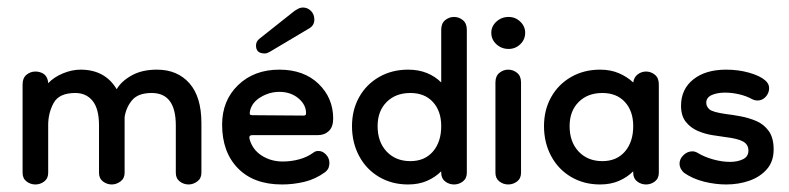

<svg xmlns="http://www.w3.org/2000/svg" viewBox="-20 -480 2095 510"><path d="M74 10Q61 10 50.5 2Q40 -6 40 -21V-256Q40 -273 50.5 -281.5Q61 -290 74 -290Q84 -290 93 -285.5Q102 -281 106 -270Q108 -264 108 -259Q123 -275 147 -285Q171 -295 194 -295Q259 -295 290 -243Q302 -264 329.5 -279.5Q357 -295 397 -295Q451 -295 483 -259Q515 -223 515 -153V-21Q515 -6 504 2Q493 10 481 10Q468 10 457.5 2Q447 -6 447 -21V-147Q447 -233 383 -233Q347 -233 331 -214Q315 -195 311 -169V-21Q311 -6 300 2Q289 10 277 10Q264 10 253.5 2Q243 -6 243 -21V-147Q243 -191 226 -212Q209 -233 180 -233Q137 -233 122.5 -206.5Q108 -180 108 -148V-21Q108 -6 97.5 2Q87 10 74 10Z M729 10Q654 10 612 -33Q570 -76 570 -149Q570 -213 612.5 -254Q655 -295 722 -295Q787 -295 826 -257.5Q865 -220 865 -165Q865 -143 853.5 -132Q842 -121 824 -121H650Q640 -121 643 -110Q651 -82 675.5 -66.5Q700 -51 731 -51Q754 -51 775.5 -57Q797 -63 813 -75Q818 -79 826 -79Q837 -79 846 -69.5Q855 -60 855 -47Q855 -41 853 -35Q851 -29 844 -23Q818 -4 788.5 3Q759 10 729 10ZM787 -173Q793 -173 793 -179Q793 -202 772.5 -219Q752 -236 722 -236Q696 -236 672.5 -222Q649 -208 644 -185Q644 -185 644 -184Q643 -180 643.5 -177Q644 -174 652 -174ZM669 -377 761 -450Q765 -453 771.5 -456.5Q778 -460 785 -460Q797 -460 806 -451Q815 -442 815 -428Q815 -413 802 -405L696 -342Q693 -341 690.5 -339.5Q688 -338 683 -338Q660 -338 660 -359Q660 -370 669 -377Z M1064 10Q1021 10 987 -10Q953 -30 934 -65.5Q915 -101 915 -145Q915 -188 934 -222Q953 -256 987 -275.5Q1021 -295 1064 -295Q1092 -295 1114 -286Q1136 -277 1152 -261V-401Q1152 -418 1162.5 -426.5Q1173 -435 1186 -435Q1199 -435 1209.5 -426.5Q1220 -418 1220 -401V-21Q1220 -6 1209.5 2Q1199 10 1186 10Q1173 10 1162.5 2Q1152 -6 1152 -21V-25Q1136 -9 1114 0.5Q1092 10 1064 10ZM1070 -52Q1108 -52 1130 -77.5Q1152 -103 1152 -145Q1152 -185 1130 -209Q1108 -233 1070 -233Q1031 -233 1007 -209Q983 -185 983 -145Q983 -103 1007 -77.5Q1031 -52 1070 -52Z M1330 10Q1317 10 1306.5 2Q1296 -6 1296 -21V-261Q1296 -278 1306.5 -286.5Q1317 -295 1330 -295Q1343 -295 1353.5 -286.5Q1364 -278 1364 -261V-21Q1364 -6 1353.5 2Q1343 10 1330 10ZM1331 -350Q1312 -350 1298.5 -362.5Q1285 -375 1285 -393Q1285 -410 1298.5 -422.5Q1312 -435 1331 -435Q1349 -435 1362 -422.5Q1375 -410 1375 -393Q1375 -375 1362 -362.5Q1349 -350 1331 -350Z M1574 10Q1531 10 1497 -10Q1463 -30 1444 -65.5Q1425 -101 1425 -145Q1425 -188 1444 -222Q1463 -256 1497 -275.5Q1531 -295 1574 -295Q1602 -295 1624 -285.5Q1646 -276 1662 -261Q1664 -275 1674 -282.5Q1684 -290 1696 -290Q1709 -290 1719.5 -281.5Q1730 -273 1730 -256V-21Q1730 -6 1719.5 2Q1709 10 1696 10Q1683 10 1672.5 2Q1662 -6 1662 -21V-25Q1646 -9 1624 0.5Q1602 10 1574 10ZM1580 -52Q1618 -52 1640 -77.5Q1662 -103 1662 -145Q1662 -185 1640 -209Q1618 -233 1580 -233Q1541 -233 1517 -209Q1493 -185 1493 -145Q1493 -103 1517 -77.5Q1541 -52 1580 -52Z M1909 10Q1880 10 1850 2.5Q1820 -5 1797 -21Q1785 -32 1785 -45Q1785 -58 1795.5 -68Q1806 -78 1819 -78Q1826 -78 1833 -74Q1851 -63 1874.5 -56.5Q1898 -50 1919 -50Q1939 -50 1953.5 -57Q1968 -64 1968 -80Q1968 -96 1954 -104Q1940 -112 1906 -116Q1892 -118 1872.5 -121Q1853 -124 1834 -132Q1815 -140 1802 -156Q1789 -172 1789 -199Q1789 -243 1821.5 -269Q1854 -295 1909 -295Q1941 -295 1969.5 -287Q1998 -279 2012 -267Q2023 -258 2023 -246Q2023 -233 2014 -223Q2005 -213 1992 -213Q1985 -213 1979 -216Q1963 -225 1943.5 -229.5Q1924 -234 1906 -234Q1885 -234 1870.5 -227.5Q1856 -221 1856 -207Q1856 -197 1864.5 -189.5Q1873 -182 1909 -177Q1926 -175 1947.5 -171Q1969 -167 1989 -158.5Q2009 -150 2022 -132Q2035 -114 2035 -83Q2035 -51 2017 -30.5Q1999 -10 1970.5 0Q1942 10 1909 10Z"/></svg>

Font: Dongle
Style: Regular
Weight: 400
Designer: Yanghee Ryu
Foundry: Yanghee Ryu
Version: Version 2.000